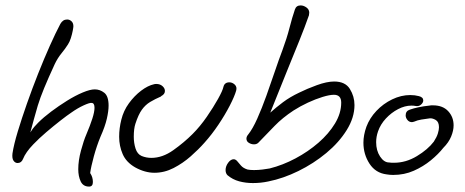

<svg xmlns="http://www.w3.org/2000/svg" viewBox="-20 -665 1716 709"><path d="M309 24Q287 24 278 5Q269 -14 269 -40Q269 -72 279 -109Q289 -146 299 -169Q313 -202 321 -227Q329 -252 329 -267Q329 -285 318 -285Q311 -286 289 -276Q267 -266 243 -249Q228 -239 203 -219.5Q178 -200 151 -177Q124 -154 103 -132Q75 -103 65 -78Q59 -63 45 -63Q36 -63 30 -71.5Q24 -80 26 -98Q31 -131 45.5 -179Q60 -227 79.5 -282.5Q99 -338 121 -393.5Q143 -449 164.5 -497Q186 -545 203 -577Q212 -593 228 -593Q237 -593 244 -586.5Q251 -580 251 -568Q251 -564 248.5 -551Q246 -538 241.5 -524Q237 -510 231 -501Q221 -485 207 -468Q193 -451 182 -428Q158 -376 143 -339.5Q128 -303 119.5 -275Q111 -247 105 -224Q99 -201 92 -176Q100 -189 107 -197Q114 -205 121 -212Q141 -232 169 -253Q197 -274 227.5 -293Q258 -312 285.5 -323.5Q313 -335 330 -335Q349 -335 365 -322.5Q381 -310 381 -275Q381 -255 374.5 -226.5Q368 -198 351 -160Q337 -126 326.5 -87.5Q316 -49 313 -26Q323 -11 323 7Q323 24 309 24Z M550 -27Q533 -27 515 -32Q497 -37 479 -47Q446 -66 433 -96Q420 -126 420 -160Q420 -176 422 -191.5Q424 -207 428 -223Q436 -256 456 -283.5Q476 -311 501 -330Q526 -349 549 -354Q552 -355 557 -355Q571 -355 580 -347Q589 -339 589 -329Q589 -317 575 -310V-309Q552 -299 534.5 -288.5Q517 -278 504 -260Q491 -242 480 -208Q474 -190 474 -160Q474 -137 480.5 -116.5Q487 -96 503 -89Q520 -82 539 -82Q580 -82 620 -110.5Q660 -139 691 -170Q719 -198 743.5 -233.5Q768 -269 785 -299.5Q802 -330 805 -344Q809 -361 827 -361Q838 -361 847 -352.5Q856 -344 852 -330Q846 -309 828.5 -275Q811 -241 786.5 -204.5Q762 -168 735 -138Q713 -113 684 -87.5Q655 -62 621 -44.5Q587 -27 550 -27Z M914 11Q887 11 863 4.5Q839 -2 820 -18Q813 -25 813 -37Q813 -51 822.5 -64Q832 -77 843 -77Q849 -77 855 -71Q861 -64 869.5 -54Q878 -44 894 -39Q899 -38 905 -37.5Q911 -37 918 -37Q933 -37 949.5 -39Q966 -41 976 -43Q1024 -55 1071 -80Q1118 -105 1156 -138Q1194 -171 1217 -209Q1240 -247 1240 -286Q1240 -315 1213 -315Q1197 -315 1171 -307Q1145 -299 1117 -286Q1089 -273 1064 -257Q1023 -230 994 -200Q965 -170 934 -138Q928 -132 918 -132Q908 -132 899 -137.5Q890 -143 890 -153Q890 -161 897 -169Q913 -189 930 -227Q947 -265 963.5 -311Q980 -357 995 -401.5Q1010 -446 1023 -480Q1039 -523 1049 -562Q1059 -601 1069 -630Q1074 -645 1090 -645Q1101 -645 1111.5 -637.5Q1122 -630 1122 -618Q1122 -617 1121.5 -614.5Q1121 -612 1121 -610V-609Q1106 -566 1086 -516.5Q1066 -467 1039.5 -402Q1013 -337 978 -249Q999 -268 1025 -287.5Q1051 -307 1085 -323Q1113 -337 1150 -350.5Q1187 -364 1214 -364Q1255 -364 1272 -336.5Q1289 -309 1289 -277Q1289 -231 1260.5 -185Q1232 -139 1185 -100Q1138 -61 1082 -33.5Q1026 -6 971 5Q943 11 914 11Z M1432 -19Q1426 -19 1420 -19.5Q1414 -20 1408 -21Q1367 -26 1344.5 -60.5Q1322 -95 1322 -138Q1322 -166 1333 -197Q1345 -229 1370 -255.5Q1395 -282 1428 -298Q1461 -314 1495 -314Q1512 -314 1527 -310Q1543 -306 1543 -294Q1543 -286 1534.5 -278.5Q1526 -271 1512 -274Q1508 -275 1499 -275Q1475 -275 1450 -262Q1425 -249 1405 -227.5Q1385 -206 1376 -180Q1369 -160 1369 -140Q1369 -109 1383.5 -87Q1398 -65 1417 -65Q1422 -64 1426.5 -64Q1431 -64 1435 -64Q1479 -64 1519.5 -88.5Q1560 -113 1582 -142Q1593 -159 1597 -172.5Q1601 -186 1601 -195Q1601 -215 1589 -222Q1577 -229 1567 -228Q1551 -226 1536 -223.5Q1521 -221 1510 -216Q1504 -214 1501 -214Q1491 -214 1484.5 -222Q1478 -230 1478 -239Q1478 -255 1493 -260Q1507 -265 1526 -269Q1545 -273 1565 -275Q1569 -276 1572 -276Q1575 -276 1579 -276Q1615 -276 1635 -254.5Q1655 -233 1655 -202Q1655 -183 1646 -161Q1637 -139 1617 -119Q1599 -96 1571 -73Q1543 -50 1508 -34.5Q1473 -19 1432 -19Z"/></svg>

Font: Grape Nuts
Style: Regular
Weight: 400
Designer: Robert E. Leuschke
Foundry: Robert E. Leuschke
Version: Version 1.010; ttfautohint (v1.8.3)